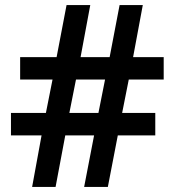

<svg xmlns="http://www.w3.org/2000/svg" viewBox="-20 -733 686 753"><path d="M485 -421 459 -290H589V-202H442L403 0H310L349 -202H236L198 0H106L143 -202H23V-290H160L186 -421H59V-509H202L241 -713H334L296 -509H410L449 -713H540L502 -509H622V-421ZM252 -290H366L392 -421H278Z"/></svg>

Font: Noto Sans Gujarati UI SemiBold
Style: Regular
Weight: 600
Designer: Jelle Bosma - Monotype Design Team, Universal Thirst
Foundry: Monotype Imaging Inc.
Version: Version 2.106; ttfautohint (v1.8.4.7-5d5b)